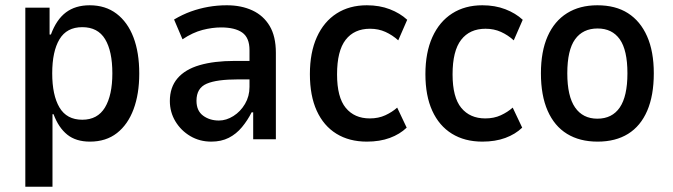

<svg xmlns="http://www.w3.org/2000/svg" viewBox="-20 -528 2553 728"><path d="M76 180V-499H168V-397H173Q194 -454 230 -481Q266 -508 320 -508Q380 -508 422 -476Q464 -444 486 -386.5Q508 -329 508 -249Q508 -172 486.5 -114Q465 -56 423.5 -23.5Q382 9 321 9Q268 9 235 -17.5Q202 -44 183 -95H179V180ZM292 -74Q350 -74 378 -120.5Q406 -167 406 -250Q406 -334 378.5 -379.5Q351 -425 292 -425Q233 -425 205.5 -379Q178 -333 178 -250Q178 -167 205.5 -120.5Q233 -74 292 -74Z M781 9Q737 9 701.5 -12Q666 -33 645 -68Q624 -103 624 -145Q624 -197 653 -231Q682 -265 737 -281Q792 -297 869 -297H940V-227H884Q843 -227 813 -223Q783 -219 763.5 -210.5Q744 -202 734.5 -186Q725 -170 725 -146Q725 -108 750 -89.5Q775 -71 810 -71Q838 -71 865 -88Q892 -105 909 -134Q926 -163 926 -198V-338Q926 -385 898.5 -404.5Q871 -424 818 -424Q785 -424 748 -414.5Q711 -405 672 -379L640 -454Q672 -473 704 -484.5Q736 -496 770 -502Q804 -508 840 -508Q895 -508 937 -488.5Q979 -469 1002.5 -429.5Q1026 -390 1026 -328V0H940V-102H934Q919 -72 897.5 -46Q876 -20 847.5 -5.5Q819 9 781 9Z M1371 9Q1304 9 1255.5 -21Q1207 -51 1181 -108Q1155 -165 1155 -247Q1155 -329 1181.5 -387.5Q1208 -446 1256.5 -477Q1305 -508 1371 -508Q1419 -508 1458 -493Q1497 -478 1524 -453L1490 -375Q1468 -395 1441.5 -407Q1415 -419 1383 -419Q1323 -419 1290.5 -377Q1258 -335 1258 -246Q1258 -159 1291 -119Q1324 -79 1382 -79Q1415 -79 1441 -91Q1467 -103 1486 -120L1522 -44Q1496 -19 1458 -5Q1420 9 1371 9Z M1809 9Q1742 9 1693.5 -21Q1645 -51 1619 -108Q1593 -165 1593 -247Q1593 -329 1619.5 -387.5Q1646 -446 1694.5 -477Q1743 -508 1809 -508Q1857 -508 1896 -493Q1935 -478 1962 -453L1928 -375Q1906 -395 1879.5 -407Q1853 -419 1821 -419Q1761 -419 1728.5 -377Q1696 -335 1696 -246Q1696 -159 1729 -119Q1762 -79 1820 -79Q1853 -79 1879 -91Q1905 -103 1924 -120L1960 -44Q1934 -19 1896 -5Q1858 9 1809 9Z M2246 9Q2178 9 2130 -20.5Q2082 -50 2056.5 -108Q2031 -166 2031 -250Q2031 -333 2056.5 -390.5Q2082 -448 2130 -478Q2178 -508 2245 -508Q2314 -508 2361 -478Q2408 -448 2433.5 -390.5Q2459 -333 2459 -250Q2459 -166 2434 -108Q2409 -50 2361.5 -20.5Q2314 9 2246 9ZM2245 -78Q2301 -78 2330 -120.5Q2359 -163 2359 -250Q2359 -338 2330 -379Q2301 -420 2246 -420Q2190 -420 2160.5 -379Q2131 -338 2131 -250Q2131 -163 2160.5 -120.5Q2190 -78 2245 -78Z"/></svg>

Font: Nunito Sans 7pt Condensed SemiBold
Style: Regular
Weight: 600
Width: 3
Designer: Vernon Adams
Foundry: Vernon Adams
Version: Version 3.101;gftools[0.9.27]